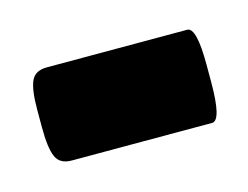

<svg xmlns="http://www.w3.org/2000/svg" viewBox="-54 -132 226 175"><g transform="rotate(-15 59.0 -44.0)"><path d="M130.4 0H-2Q-13.2 0 -16.8 -8.3Q-20.5 -16.6 -20.5 -36.1V-52.7Q-20.5 -71.8 -16.8 -79.8Q-13.2 -87.9 -2 -87.9H130.4Q139.2 -87.9 139.2 -52.7V-36.1Q139.2 0 130.4 0Z"/></g></svg>

Font: Samim FD
Style: FD
Weight: 400
Foundry: DejaVu fonts team - Redesigned by Saber Rastikerdar
Version: Version 4.0.5